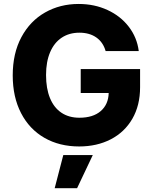

<svg xmlns="http://www.w3.org/2000/svg" viewBox="-20 -737 781 979"><path d="M384.8 -570.3Q333 -570.3 294.7 -544.9Q256.3 -519.5 235.6 -470.9Q214.8 -422.4 214.8 -354.5Q214.8 -285.6 234.9 -236.8Q254.9 -188 293 -162.4Q331.1 -136.7 384.8 -136.7Q454.6 -136.7 493.7 -170.7Q532.7 -204.6 534.2 -262.7H391.6V-384.8H694.3V-292Q694.3 -199.7 654.8 -131.3Q615.2 -63 544.7 -26.6Q474.1 9.8 383.8 9.8Q283.2 9.8 206.5 -34.2Q129.9 -78.1 87.4 -160.2Q44.9 -242.2 44.9 -352.5Q44.9 -465.3 89.1 -547.6Q133.3 -629.9 209.7 -673.3Q286.1 -716.8 380.9 -716.8Q461.4 -716.8 528.1 -686Q594.7 -655.3 636.7 -600.6Q678.7 -545.9 687.5 -476.6H518.6Q505.9 -521.5 471.2 -545.9Q436.5 -570.3 384.8 -570.3ZM302.7 53.7H453.1L373 222.7H258.8Z"/></svg>

Font: Pretendard JP ExtraBold
Style: Regular
Weight: 800
Designer: Base glyphs from Inter by Rasmus Andersson; Hangeul glyphs from Noto Sans CJK(Source Han Sans) by Jang Soo-young and Kan
Foundry: Kil Hyung-jin
Version: Version 1.309